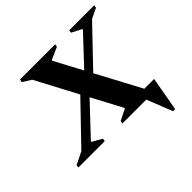

<svg xmlns="http://www.w3.org/2000/svg" viewBox="-216 -726 1039 1039"><g transform="rotate(-45 303.0 -206.5)"><path d="M-38 0 -35 -16 36 -51 249 -272 122 -512 72 -544 76 -560H345L342 -544L272 -513L271 -508L356 -349L507 -510L508 -514L450 -544L452 -560H644L641 -544L583 -516L380 -304L516 -49H591L556 147H540L482 0H299L302 -16L366 -48L367 -51L274 -226L111 -53L109 -49L167 -16L164 0Z"/></g></svg>

Font: Spectral SC
Style: Bold Italic
Weight: 700
Italic angle: -10°
Designer: Jean-Baptiste Levee
Foundry: Production Type
Version: Version 2.001